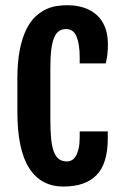

<svg xmlns="http://www.w3.org/2000/svg" viewBox="-20 -700 465 728"><path d="M220.2 7.3C276.2 7.3 318.3 -7.2 346.4 -36.4C374.6 -65.5 388.7 -112 388.7 -175.8V-201.7H282.2V-180.7C282.2 -163.1 280.8 -148.4 278.1 -136.5C275.3 -124.6 271.7 -115.1 267.3 -107.9C262.9 -100.7 257.8 -95.6 252 -92.5C246.1 -89.4 240.1 -87.9 233.9 -87.9C221.8 -87.9 211.8 -90.8 203.6 -96.7C195.5 -102.5 189 -111.9 184.1 -124.8C179.2 -137.6 175.8 -154.3 173.8 -174.8C171.9 -195.3 170.9 -220.2 170.9 -249.5V-440.4C170.9 -469.4 172.1 -493.5 174.6 -512.7C177 -531.9 180.7 -547.2 185.8 -558.6C190.8 -570 197.1 -578 204.6 -582.8C212.1 -587.5 220.9 -589.8 231 -589.8C249.2 -589.8 262.3 -580.3 270.3 -561.3C278.2 -542.2 282.2 -515.8 282.2 -481.9V-459.5H380.9C383.5 -469.9 385.5 -480.7 387 -491.9C388.4 -503.2 389.2 -516.6 389.2 -532.2C389.2 -557.3 385.4 -579.1 377.9 -597.7C370.4 -616.2 359.9 -631.6 346.2 -643.8C332.5 -656 316.2 -665.1 297.4 -671.1C278.5 -677.2 257.6 -680.2 234.9 -680.2C223.5 -680.2 210.9 -679.3 197.3 -677.5C183.6 -675.7 169.8 -671.6 155.8 -665.3C141.8 -658.9 128.2 -649.7 115 -637.7C101.8 -625.7 90.1 -609.3 79.8 -588.6C69.6 -568 61.4 -542.4 55.2 -512C49 -481.5 45.9 -445 45.9 -402.3V-275.4C45.9 -180 60.8 -109 90.6 -62.5C120.4 -16 163.6 7.3 220.2 7.3Z"/></svg>

Font: Fjalla One
Style: Regular
Weight: 400
Designer: Irina Smirnova
Foundry: Irina Smirnova
Version: Version 1.001